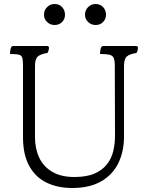

<svg xmlns="http://www.w3.org/2000/svg" viewBox="-20 -1005 740 960"><path d="M30 -735Q30 -740 31 -748Q32 -756 33 -761Q36 -772 40.5 -773.5Q45 -775 46 -775H215Q225 -775 225 -765Q225 -761 223 -753.5Q221 -746 217 -740Q183 -735 169 -722.5Q155 -710 155 -675V-319Q155 -262 176 -217Q197 -172 241 -146Q285 -120 352 -120Q414 -120 453.5 -137.5Q493 -155 515.5 -184.5Q538 -214 546.5 -250.5Q555 -287 555 -325L554 -678Q554 -704 548 -716Q542 -728 526.5 -731.5Q511 -735 480 -735Q480 -740 481 -748Q482 -756 483 -761Q486 -772 490.5 -773.5Q495 -775 496 -775H660Q670 -775 670 -765Q670 -761 668 -753.5Q666 -746 662 -740Q628 -735 614 -722.5Q600 -710 600 -675V-323Q600 -246 571 -188Q542 -130 484.5 -97.5Q427 -65 341 -65Q268 -65 212.5 -92Q157 -119 126 -175.5Q95 -232 95 -319V-678Q95 -704 91.5 -716Q88 -728 74.5 -731.5Q61 -735 30 -735ZM253 -880Q231 -880 215.5 -895Q200 -910 200 -931Q200 -954 215.5 -969.5Q231 -985 253 -985Q276 -985 290.5 -969.5Q305 -954 305 -931Q305 -910 290.5 -895Q276 -880 253 -880ZM458 -880Q436 -880 420.5 -895Q405 -910 405 -931Q405 -954 420.5 -969.5Q436 -985 458 -985Q481 -985 495.5 -969.5Q510 -954 510 -931Q510 -910 495.5 -895Q481 -880 458 -880Z"/></svg>

Font: Gowun Batang
Style: Regular
Weight: 400
Designer: Yanghee Ryu
Foundry: Yanghee Ryu
Version: Version 2.000